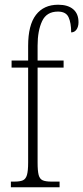

<svg xmlns="http://www.w3.org/2000/svg" viewBox="-20 -792 352 812"><path d="M26 0V-24H41Q65 -24 77 -29.5Q89 -35 94 -52Q99 -69 99 -105V-506H29V-536H99V-598Q99 -686 132 -729Q165 -772 226 -772Q267 -772 289.5 -753Q312 -734 312 -698Q312 -679 303.5 -667Q295 -655 281 -655Q281 -695 270 -719Q259 -743 225 -743Q177 -743 158 -702.5Q139 -662 139 -599V-536H249V-506H139V-105Q139 -69 143.5 -52Q148 -35 160.5 -29.5Q173 -24 197 -24H232V0Z"/></svg>

Font: Noto Serif Bengali ExtraCondensed ExtraLight
Style: Regular
Weight: 200
Width: 2
Designer: Juan Bruce, Universal Thirst, Indian Type Foundry and the Monotype Design Team.
Foundry: Monotype Imaging Inc.
Version: Version 2.003; ttfautohint (v1.8.4.7-5d5b)